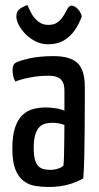

<svg xmlns="http://www.w3.org/2000/svg" viewBox="-20 -733 394 763"><path d="M172 10Q144 10 118.5 5.5Q93 1 73 -14.5Q53 -30 41 -60Q29 -90 29 -142Q29 -194 40 -226.5Q51 -259 70 -276.5Q89 -294 113 -300Q137 -306 162 -306Q178 -306 199.5 -303Q221 -300 236 -293Q236 -293 236 -307Q236 -321 236 -339.5Q236 -358 236 -372Q236 -396 228.5 -408.5Q221 -421 207.5 -426.5Q194 -432 174 -432Q135 -432 99 -425Q63 -418 41 -409Q34 -421 32 -433.5Q30 -446 30 -456Q30 -463 32.5 -471Q35 -479 41 -483Q54 -491 95 -500.5Q136 -510 193 -510Q258 -510 287.5 -483Q317 -456 317 -388V-335Q317 -278 316.5 -220.5Q316 -163 315 -112.5Q314 -62 311 -24Q291 -12 256 -1Q221 10 172 10ZM180 -58Q196 -58 211 -63Q226 -68 232 -75Q234 -91 234.5 -119Q235 -147 235.5 -178Q236 -209 236 -236Q226 -241 212.5 -243Q199 -245 189 -245Q173 -245 159.5 -241.5Q146 -238 136 -227.5Q126 -217 120 -197Q114 -177 114 -144Q114 -117 118.5 -100Q123 -83 132 -73.5Q141 -64 153 -61Q165 -58 180 -58ZM171 -557Q145 -557 122.5 -568Q100 -579 82.5 -596.5Q65 -614 55 -633Q45 -652 45 -668Q45 -685 55.5 -695Q66 -705 89 -713Q95 -698 105 -679.5Q115 -661 132 -647.5Q149 -634 172 -634Q195 -634 209 -644.5Q223 -655 232.5 -670.5Q242 -686 249 -700Q257 -713 269 -710Q281 -707 291.5 -694.5Q302 -682 305 -668Q295 -639 277.5 -613.5Q260 -588 234 -572.5Q208 -557 171 -557Z"/></svg>

Font: Yanone Kaffeesatz
Style: Regular
Weight: 400
Designer: Yanone (Cyrillic: Daniel Pouzeot, Huerta Tipografica, and Cyreal)
Foundry: Yanone
Version: Version 2.003